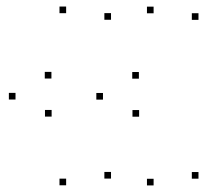

<svg xmlns="http://www.w3.org/2000/svg" viewBox="-20 -556 660 578"><path d="M134.8 -319.6V-339.6H114.8V-319.6ZM26.7 -256.4V-276.4H6.7V-256.4ZM179.1 1.8V-18.2H159.1V1.8ZM314.2 -18.4V-38.4H294.2V-18.4ZM26.7 -256.4V-276.4H6.7V-256.4ZM135.4 -205V-225H115.4V-205ZM314.2 -496.5V-516.5H294.2V-496.5ZM179.1 -516.3V-536.3H159.1V-516.3ZM398.1 -319.2V-339.2H378.1V-319.2ZM290 -256.1V-276.1H270V-256.1ZM442.4 2.2V-17.8H422.4V2.2ZM577.5 -18.1V-38.1H557.5V-18.1ZM290 -256.1V-276.1H270V-256.1ZM398.8 -204.7V-224.7H378.8V-204.7ZM577.5 -496.2V-516.2H557.5V-496.2ZM442.4 -516V-536H422.4V-516Z"/></svg>

Font: Monaspace Neon Dots Var
Style: Regular
Weight: 400
Designer: Riley Cran and the Lettermatic Team
Version: Version 1.100 (Monaspace Neon Dots)